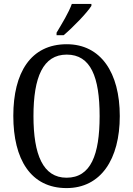

<svg xmlns="http://www.w3.org/2000/svg" viewBox="-20 -951 681 981"><path d="M269 -784V-771H305C354 -812 425 -886 447 -921V-931H347C331 -886 297 -831 269 -784ZM320 10C495 10 592 -137 592 -358C592 -580 495 -725 321 -725C137 -725 48 -580 48 -359C48 -137 137 10 320 10ZM320 -43C200 -43 151 -160 151 -358C151 -557 200 -672 321 -672C444 -672 489 -557 489 -358C489 -160 444 -43 320 -43Z"/></svg>

Font: Noto Serif Myanmar Condensed
Style: Regular
Weight: 400
Width: 3
Designer: Ben Mitchell and the Monotype Design Team
Foundry: Monotype Imaging Inc.
Version: Version 2.106